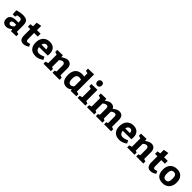

<svg xmlns="http://www.w3.org/2000/svg" viewBox="647 -3023 5262 5262"><g transform="rotate(45 3278.0 -392.5)"><path d="M195.8 9.8Q122.6 9.8 81.3 -31Q40 -71.8 40 -147Q40 -232.9 101.6 -272.5Q163.1 -312 280.8 -312H351.1V-367.2Q351.1 -440.4 273.9 -439.9Q251 -439.9 231.4 -436.5Q211.9 -433.1 200.4 -429.4Q189 -425.8 186 -424.8L170.9 -361.8H81.1L74.2 -509.8Q83 -512.7 117.4 -522.5Q151.9 -532.2 200 -541Q248 -549.8 291 -549.8Q368.2 -549.8 413.6 -530.5Q459 -511.2 480 -468Q501 -424.8 501 -352.1V-105L576.2 -86.9V-6.8L376 0L357.9 -64.9Q357.9 -63 332 -43Q306.2 -22.9 270 -6.6Q233.9 9.8 195.8 9.8ZM244.1 -102.1Q268.1 -102.1 291.5 -115Q314.9 -127.9 331.1 -141.8Q347.2 -155.8 351.1 -160.2V-227.1H293.9Q235.8 -227.1 210.4 -211.4Q185.1 -195.8 185.1 -162.1Q185.1 -132.8 200.4 -117.4Q215.8 -102.1 244.1 -102.1Z M708.5 -185.1V-415H615.7V-512.2L708.5 -524.9V-663.1L858.4 -689.9V-524.9H998.5V-415H858.4V-194.8Q858.4 -145 869.4 -125Q880.4 -105 911.6 -105Q929.7 -105 953.6 -113Q977.5 -121.1 990.7 -127.9L1026.4 -51.8Q942.4 10.3 856.4 9.8Q775.4 9.8 741.9 -40.5Q708.5 -90.8 708.5 -185.1Z M1348.1 -109.9Q1385.3 -109.9 1422.6 -120.4Q1460 -130.9 1484.6 -141.8Q1509.3 -152.8 1516.1 -157.2L1559.1 -74.2Q1559.1 -72.3 1524.2 -49.6Q1489.3 -26.9 1438.7 -8.5Q1388.2 9.8 1331.1 9.8Q1204.1 9.8 1137.7 -60.5Q1071.3 -130.9 1071.3 -259.8Q1071.3 -346.7 1103.3 -412.4Q1135.3 -478 1195.3 -513.9Q1255.4 -549.8 1337.9 -549.8Q1447.8 -549.8 1506.3 -486.8Q1564.9 -423.8 1564.9 -314.9Q1564.9 -291 1562.5 -268.6Q1560.1 -246.1 1559.1 -240.2L1227.1 -236.8Q1231 -176.8 1263.4 -143.3Q1295.9 -109.9 1348.1 -109.9ZM1229 -330.1H1410.2Q1410.2 -375 1390.1 -402.6Q1370.1 -430.2 1328.1 -430.2Q1287.1 -430.2 1261.2 -402.6Q1235.4 -375 1229 -330.1Z M2038.1 -547.9Q2109.9 -547.9 2149.9 -500.5Q2189.9 -453.1 2189.9 -370.1V-105L2260.3 -80.1V0H1984.9V-80.1L2040 -105V-342.8Q2040 -377.9 2021.5 -400.4Q2002.9 -422.9 1972.2 -422.9Q1944.3 -422.9 1920.7 -410.4Q1897 -397.9 1881.1 -383.1Q1865.2 -368.2 1865.2 -366.2V-105L1919.9 -80.1V0H1635.3V-80.1L1715.3 -105V-430.2L1635.3 -455.1V-535.2L1847.2 -540L1854 -471.2Q1854 -473.1 1885.5 -493.7Q1917 -514.2 1957.5 -531Q1998 -547.9 2038.1 -547.9Z M2529.8 9.8Q2426.8 9.8 2375.7 -60.1Q2324.7 -129.9 2324.7 -256.8Q2324.7 -399.9 2393.1 -474.9Q2461.4 -549.8 2597.7 -549.8Q2628.4 -549.8 2672.9 -540V-667L2592.8 -687V-767.1L2822.8 -774.9V-106.9L2902.8 -86.9V-6.8L2689.5 0L2680.7 -53.2Q2658.7 -30.8 2621.6 -10.5Q2584.5 9.8 2529.8 9.8ZM2594.7 -430.2Q2533.7 -430.2 2506.6 -387.2Q2479.5 -344.2 2479.5 -265.1Q2479.5 -188 2502.7 -148.9Q2525.9 -109.9 2575.7 -109.9Q2603.5 -109.9 2625.5 -122.3Q2647.5 -134.8 2660.2 -149.9Q2672.9 -165 2672.9 -167V-415Q2640.6 -430.2 2594.7 -430.2Z M3105.5 -794.9Q3189.5 -794.9 3189.5 -705.1Q3189.5 -663.1 3163.8 -638.4Q3138.2 -613.8 3105.5 -613.8Q3064.5 -613.8 3042 -637.5Q3019.5 -661.1 3019.5 -705.1Q3019.5 -746.1 3044.9 -770.5Q3070.3 -794.9 3105.5 -794.9ZM3257.3 -80.1V0H2957.5V-80.1L3037.6 -105V-430.2L2957.5 -455.1V-535.2L3187.5 -540V-105Z M4254.9 0H3983.9V-80.1L4037.1 -105V-342.8Q4037.1 -384.8 4023.7 -404.8Q4010.3 -424.8 3979 -424.8Q3950.2 -424.8 3925.5 -413.3Q3900.9 -401.9 3884.5 -388.4Q3868.2 -375 3868.2 -373V-105L3919.9 -80.1V0H3666V-80.1L3718.3 -105V-342.8Q3718.3 -385.7 3705.1 -405.3Q3691.9 -424.8 3661.1 -424.8Q3632.3 -424.8 3607.2 -413.3Q3582 -401.9 3565.7 -387.9Q3549.3 -374 3549.3 -373V-105L3602.1 -80.1V0H3322.3V-80.1L3398.9 -105V-430.2L3323.2 -455.1V-535.2L3532.2 -540L3539.1 -469.2Q3539.1 -471.2 3568.1 -492.7Q3597.2 -514.2 3636.2 -532Q3675.3 -549.8 3713.9 -549.8Q3814.9 -549.8 3852.1 -463.9Q3879.9 -491.7 3928 -520.8Q3976.1 -549.8 4033.2 -549.8Q4110.4 -549.8 4148.7 -502.9Q4187 -456.1 4187 -370.1V-105L4254.9 -80.1Z M4591.8 -109.9Q4628.9 -109.9 4666.3 -120.4Q4703.6 -130.9 4728.3 -141.8Q4752.9 -152.8 4759.8 -157.2L4802.7 -74.2Q4802.7 -72.3 4767.8 -49.6Q4732.9 -26.9 4682.4 -8.5Q4631.8 9.8 4574.7 9.8Q4447.8 9.8 4381.3 -60.5Q4314.9 -130.9 4314.9 -259.8Q4314.9 -346.7 4346.9 -412.4Q4378.9 -478 4439 -513.9Q4499 -549.8 4581.5 -549.8Q4691.4 -549.8 4750 -486.8Q4808.6 -423.8 4808.6 -314.9Q4808.6 -291 4806.2 -268.6Q4803.7 -246.1 4802.7 -240.2L4470.7 -236.8Q4474.6 -176.8 4507.1 -143.3Q4539.6 -109.9 4591.8 -109.9ZM4472.7 -330.1H4653.8Q4653.8 -375 4633.8 -402.6Q4613.8 -430.2 4571.8 -430.2Q4530.8 -430.2 4504.9 -402.6Q4479 -375 4472.7 -330.1Z M5281.7 -547.9Q5353.5 -547.9 5393.6 -500.5Q5433.6 -453.1 5433.6 -370.1V-105L5503.9 -80.1V0H5228.5V-80.1L5283.7 -105V-342.8Q5283.7 -377.9 5265.1 -400.4Q5246.6 -422.9 5215.8 -422.9Q5188 -422.9 5164.3 -410.4Q5140.6 -397.9 5124.8 -383.1Q5108.9 -368.2 5108.9 -366.2V-105L5163.6 -80.1V0H4878.9V-80.1L4959 -105V-430.2L4878.9 -455.1V-535.2L5090.8 -540L5097.7 -471.2Q5097.7 -473.1 5129.2 -493.7Q5160.6 -514.2 5201.2 -531Q5241.7 -547.9 5281.7 -547.9Z M5636.2 -185.1V-415H5543.5V-512.2L5636.2 -524.9V-663.1L5786.1 -689.9V-524.9H5926.3V-415H5786.1V-194.8Q5786.1 -145 5797.1 -125Q5808.1 -105 5839.4 -105Q5857.4 -105 5881.3 -113Q5905.3 -121.1 5918.5 -127.9L5954.1 -51.8Q5870.1 10.3 5784.2 9.8Q5703.1 9.8 5669.7 -40.5Q5636.2 -90.8 5636.2 -185.1Z M6521 -279.8Q6521 -190.9 6488 -125.5Q6455.1 -60.1 6395 -25.1Q6335 9.8 6253.9 9.8Q5999 9.8 5999 -265.1Q5999 -354 6032.5 -418Q6065.9 -481.9 6127 -515.9Q6188 -549.8 6269 -549.8Q6389.6 -549.8 6455.3 -479.5Q6521 -409.2 6521 -279.8ZM6153.8 -270Q6153.8 -187 6179 -148.4Q6204.1 -109.9 6258.8 -109.9Q6314 -109.9 6339.8 -148.4Q6365.7 -187 6365.7 -274.9Q6365.7 -353 6341.3 -391.6Q6316.9 -430.2 6263.7 -430.2Q6207 -430.2 6180.4 -393.6Q6153.8 -356.9 6153.8 -270Z"/></g></svg>

Font: Kadwa
Style: Regular
Weight: 400
Designer: Sol Matas
Foundry: Sol Matas
Version: Version 1.000;PS 001.000;hotconv 1.0.70;makeotf.lib2.5.58329